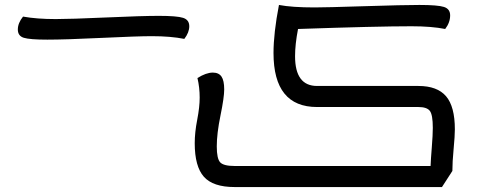

<svg xmlns="http://www.w3.org/2000/svg" viewBox="-20 -730 1950 775"><path d="M927 25Q840 25 803 -16.5Q766 -58 766 -152Q766 -195 776 -246.5Q786 -298 786 -336Q786 -377 777 -415Q812 -437 839 -437Q863 -437 874 -421Q885 -405 885 -369Q885 -337 870 -264Q855 -191 855 -139Q855 -89 869 -74.5Q883 -60 927 -60H1718Q1719 -86 1723 -136Q1727 -186 1727 -214Q1727 -267 1715 -282.5Q1703 -298 1669 -298H1260Q1084 -298 1084 -516Q1084 -596 1106 -710Q1158 -700 1250 -700Q1295 -700 1451.5 -705Q1608 -710 1673 -710Q1747 -710 1772 -702Q1797 -694 1797 -668Q1797 -639 1777 -613Q1722 -624 1641 -624Q1502 -624 1183 -613Q1171 -551 1171 -503Q1171 -383 1260 -383H1669Q1745 -383 1780.5 -341.5Q1816 -300 1816 -208Q1816 -181 1811 -128.5Q1806 -76 1806 -40L1764 25ZM171 -570Q100 -570 76 -577.5Q52 -585 52 -611Q52 -637 73 -663Q129 -653 205 -653Q264 -653 409 -659.5Q554 -666 621 -666Q694 -666 719 -658Q744 -650 744 -624Q744 -599 724 -573Q669 -584 593 -584Q535 -584 389 -577Q243 -570 171 -570Z"/></svg>

Font: Lemonada Light
Style: Regular
Weight: 300
Designer: Mohamed Gaber (Arabic), Eduardo Tunni (Latin)
Foundry: Kief Type Foundry
Version: Version 4.004